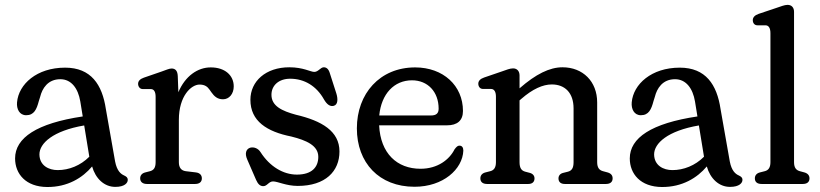

<svg xmlns="http://www.w3.org/2000/svg" viewBox="-20 -756 3369 789"><path d="M490 -35C476.5 -41 460.5 -53.5 453 -92.5L415 -308C400 -408.5 354 -478 247.5 -478C131 -478 56.5 -410 50 -335.5C47.5 -308 60 -282.5 87.5 -282.5C120 -282.5 130.5 -306.5 139.5 -340.5L145 -358C153.5 -392.5 176.5 -430.5 228 -430.5C273 -430.5 301 -393 310 -339L320 -277.5C131 -249.5 42 -189.5 42 -105C42 -41.5 86 12 174 12.5C258 13 319.5 -25.5 358.5 -72C372.5 -22.5 408 12 454 12C492.5 12 505 -4.5 505 -16.5C505 -27 499 -30.5 490 -35ZM217 -57C180.5 -57 142.5 -75.5 142 -121.5C142 -167 197.5 -218.5 326 -240.5L347 -112C310.5 -75.5 263.5 -57 217 -57Z M782 0C799.5 0 809.5 -8.5 809.5 -23C809.5 -36 801.5 -45.5 785 -47.5L743.5 -52.5C724.5 -55 715 -67.5 715 -89.5V-263.5C715 -362 766 -408.5 800 -408.5C821.5 -408.5 832.5 -400 841.5 -387L848.5 -377C860.5 -360 873.5 -348 896.5 -348C921.5 -348 940.5 -370 940.5 -401C940.5 -447 903.5 -479 846.5 -479C792.5 -479.5 740.5 -443 713 -377L710.5 -443.5C709.5 -466 700 -474.5 685 -474.5C675.5 -474.5 661 -468 644 -462L571.5 -437C555.5 -431.5 547.5 -423 547.5 -411.5C547.5 -400.5 554.5 -390 566.5 -390H599.5C613 -390 619.5 -378.5 619.5 -358V-89.5C619.5 -66.5 611.5 -56.5 596.5 -52.5L577 -47.5C563 -44 556 -35 556 -23C556 -8.5 566.5 0 583.5 0Z M1172.5 -432.5C1232 -432.5 1281 -401.5 1311 -348C1323.5 -326 1337 -317.5 1351 -321C1369.5 -325.5 1369 -350.5 1362 -372.5L1334.5 -458C1329.5 -473 1321 -479.5 1310.5 -479.5C1297 -479.5 1288 -460.5 1271.5 -460.5C1256 -460.5 1226.5 -479.5 1169 -479.5C1072 -479.5 1009 -422 1009 -346C1009 -258 1077 -215 1177 -195C1239 -179.5 1288 -158 1288 -111.5C1288 -69.5 1262 -38.5 1200 -38.5C1144 -38.5 1088.5 -71.5 1050.5 -131C1040.5 -147 1022.5 -153 1008 -149C992 -144 984.5 -126.5 996 -100.5L1032.5 -16.5C1040.5 1.5 1049.5 9 1062 9C1078 9 1084.5 -10.5 1102 -10.5C1121.5 -10.5 1156 8 1203.5 8C1317.5 8 1375 -52.5 1375 -133.5C1375 -217 1302.5 -259.5 1196 -284.5C1139 -300 1095.5 -320 1095.5 -366.5C1095.5 -404.5 1125 -432.5 1172.5 -432.5Z M1869 -157.5C1861 -158 1856 -153 1848 -142.5C1827 -100.5 1779 -62.5 1708 -62.5C1611.5 -62.5 1543.5 -125.5 1538 -241H1817C1859 -241 1882.5 -260.5 1882.5 -300C1882.5 -404 1801.5 -479 1686 -479C1540.5 -479 1446.5 -371 1446.5 -228.5C1446.5 -87.5 1537.5 11.5 1683.5 11.5C1801 11.5 1881 -60.5 1884 -137C1884 -150 1878.5 -157 1869 -157.5ZM1673 -426C1738 -426 1782.5 -378.5 1782.5 -309.5C1782.5 -290 1772.5 -281.5 1751 -281.5H1538.5C1547 -370.5 1600 -426 1673 -426Z M2458 -52.5C2443 -56.5 2434 -66.5 2434 -89.5V-335C2434 -421.5 2375 -479.5 2291.5 -479.5C2238.5 -479.5 2182 -451.5 2115 -393V-446C2115 -463.5 2105 -475 2088.5 -475C2075.5 -475 2061 -469 2042.5 -462.5L1969.5 -437.5C1953.5 -432 1945.5 -423.5 1945.5 -412C1945.5 -401 1952 -390.5 1964.5 -390.5H1997.5C2011 -390.5 2018 -379 2018 -358.5V-89.5C2018 -66.5 2009 -56 1994.5 -52.5L1975 -47.5C1961 -44 1954 -35 1954 -23C1954 -8 1964 0 1981.5 0H2151C2167 0 2176.5 -8 2176.5 -23C2176.5 -33.5 2170 -42 2157.5 -45.5L2138.5 -50.5C2123 -54.5 2115 -65.5 2115 -89.5V-343.5L2122 -349.5C2169 -390.5 2211 -409 2247.5 -409C2301.5 -409 2337 -374.5 2337 -310.5V-89.5C2337 -65.5 2329.5 -54.5 2314 -50.5L2294 -45.5C2281.5 -42.5 2275 -33.5 2275 -23C2275 -8 2284.5 0 2301 0H2470C2487.5 0 2497.5 -8 2497.5 -23C2497.5 -35 2491 -43.5 2476.5 -47.5Z M3016 -35C3002.5 -41 2986.5 -53.5 2979 -92.5L2941 -308C2926 -408.5 2880 -478 2773.5 -478C2657 -478 2582.5 -410 2576 -335.5C2573.5 -308 2586 -282.5 2613.5 -282.5C2646 -282.5 2656.5 -306.5 2665.5 -340.5L2671 -358C2679.5 -392.5 2702.5 -430.5 2754 -430.5C2799 -430.5 2827 -393 2836 -339L2846 -277.5C2657 -249.5 2568 -189.5 2568 -105C2568 -41.5 2612 12 2700 12.5C2784 13 2845.5 -25.5 2884.5 -72C2898.5 -22.5 2934 12 2980 12C3018.5 12 3031 -4.5 3031 -16.5C3031 -27 3025 -30.5 3016 -35ZM2743 -57C2706.5 -57 2668.5 -75.5 2668 -121.5C2668 -167 2723.5 -218.5 2852 -240.5L2873 -112C2836.5 -75.5 2789.5 -57 2743 -57Z M3243 -707.5C3243 -725 3233 -736 3216.5 -736C3203.5 -736 3189 -729.5 3170.5 -723.5L3097.5 -699C3081.5 -693.5 3073.5 -684.5 3073.5 -673C3073.5 -662 3080 -652 3092.5 -652H3125.5C3139 -652 3146 -640.5 3146 -619.5V-89.5C3146 -66.5 3137 -56 3122.5 -52.5L3103 -47.5C3089 -44 3082 -35 3082 -23C3082 -8 3092 0 3109.5 0H3279C3296.5 0 3306.5 -8 3306.5 -23C3306.5 -35 3299.5 -43.5 3285.5 -47.5L3267 -52.5C3252 -56.5 3243 -66.5 3243 -89.5Z"/></svg>

Font: dr Title
Style: Regular
Weight: 400
Version: Version 1.000;hotconv 1.0.109;makeotfexe 2.5.65596